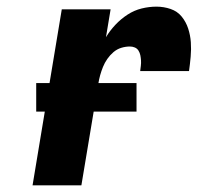

<svg xmlns="http://www.w3.org/2000/svg" viewBox="-20 -558 640 578"><path d="M78 0 166 -530H313L299 -446Q311 -466 327.5 -483.5Q344 -501 364 -514Q384 -527 406.5 -532.5Q429 -538 451 -538Q473 -538 493.5 -531Q514 -524 527 -508Q540 -492 546.5 -472Q553 -452 554.5 -431Q556 -410 554 -387.5Q552 -365 549 -344H402Q403 -352 404 -360Q405 -368 404.5 -376Q404 -384 402.5 -391.5Q401 -399 397 -405.5Q393 -412 386 -415Q379 -418 371 -418Q358 -418 345 -414Q332 -410 321.5 -401Q311 -392 303 -380.5Q295 -369 290 -356.5Q285 -344 281.5 -331.5Q278 -319 276 -306L225 0ZM89 -222V-308H391V-222Z"/></svg>

Font: Iosevka Curly HvExObl
Style: Regular
Weight: 900
Width: 7
Italic angle: -9°
Monospace: yes
Designer: Belleve Invis
Foundry: Belleve Invis
Version: Version 11.1.0; ttfautohint (v1.8.3)